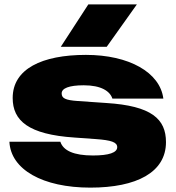

<svg xmlns="http://www.w3.org/2000/svg" viewBox="-20 -841 807 878"><path d="M739 -191C739 -297 673 -357 466 -370L336 -379C278 -383 262 -392 262 -414C262 -437 295 -451 363 -451C443 -451 483 -424 494 -390H727C712 -510 570 -590 373 -590C172 -590 38 -526 38 -393C38 -289 110 -226 321 -212L418 -205C488 -200 516 -191 516 -168C516 -143 478 -130 405 -130C318 -130 269 -152 256 -193H23C29 -66 175 17 393 17C605 17 739 -53 739 -191ZM258 -627H468L606 -821H384Z"/></svg>

Font: Bounded ExtBd
Style: Regular
Weight: 800
Designer: Vlad Churkin
Version: Version 3.0